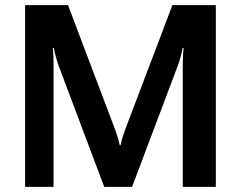

<svg xmlns="http://www.w3.org/2000/svg" viewBox="-20 -731 942 751"><path d="M78.1 0H189.5V-473.6Q189.5 -489.3 189 -508.5Q188.5 -527.8 186.5 -543.5H190.4Q193.4 -527.8 198.5 -508.5Q203.6 -489.3 209.5 -473.6L387.7 0H496.6L675.3 -473.6Q681.2 -489.3 686.3 -508.5Q691.4 -527.8 694.3 -543.5H698.2Q696.3 -527.8 695.6 -508.5Q694.8 -489.3 694.8 -473.6V0H824.2V-710.9H654.3L470.2 -225.6Q464.4 -210 459.7 -194.8Q455.1 -179.7 451.7 -163.1H448.2Q444.8 -179.7 440.2 -194.8Q435.5 -210 429.7 -225.6L246.1 -710.9H78.1Z"/></svg>

Font: Roboto Flex
Style: wght 600 wdth 100 opsz 14.0 GRAD 0.00 slnt 0.00 XTRA 468 XOPQ 96 YOPQ 79 YTLC 514 YTUC 712 YTAS 750 YTDE -203.00 YTFI 738
Weight: 600
Designer: Berlow after Robertson
Foundry: Google
Version: Version 3.100